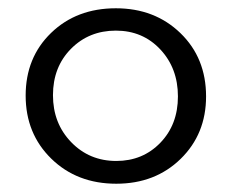

<svg xmlns="http://www.w3.org/2000/svg" viewBox="-20 -439 559 464"><path d="M261 5Q166 5 104 -55.5Q42 -116 42 -208Q42 -300 103.5 -359.5Q165 -419 260 -419Q354 -419 416 -359Q478 -299 478 -206Q478 -115 416.5 -55Q355 5 261 5ZM261 -50Q325 -50 367.5 -94Q410 -138 410 -206Q410 -274 367.5 -319.5Q325 -365 260 -365Q195 -365 151.5 -321Q108 -277 108 -209Q108 -141 152 -95.5Q196 -50 261 -50Z"/></svg>

Font: EauTest
Style: Italic
Weight: 400
Italic angle: -12°
Designer: Christian Thalmann (Catharsis Fonts)
Version: Version 0.001;PS 000.001;hotconv 1.0.88;makeotf.lib2.5.64775